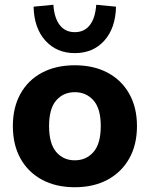

<svg xmlns="http://www.w3.org/2000/svg" viewBox="-20 -775 629 806"><path d="M294 11Q215 11 156.5 -20.5Q98 -52 66 -109.5Q34 -167 34 -246Q34 -324 66 -381.5Q98 -439 156.5 -470Q215 -501 294 -501Q373 -501 431.5 -470Q490 -439 522.5 -381.5Q555 -324 555 -246Q555 -167 522.5 -109.5Q490 -52 431.5 -20.5Q373 11 294 11ZM294 -102Q342 -102 372.5 -137Q403 -172 403 -246Q403 -319 372.5 -353.5Q342 -388 294 -388Q246 -388 216 -353.5Q186 -319 186 -246Q186 -172 216 -137Q246 -102 294 -102ZM294 -552Q218 -552 170.5 -604.5Q123 -657 121 -747L204 -755Q208 -699 231 -669.5Q254 -640 294 -640Q334 -640 357 -669.5Q380 -699 384 -755L467 -747Q465 -657 418 -604.5Q371 -552 294 -552Z"/></svg>

Font: Nunito Sans ExtraBold
Style: Regular
Weight: 800
Designer: Vernon Adams
Foundry: Vernon Adams
Version: Version 3.101; ttfautohint (v1.8.4.7-5d5b);gftools[0.9.27]